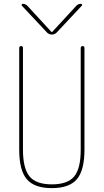

<svg xmlns="http://www.w3.org/2000/svg" viewBox="-20 -970 540 1000"><path d="M224.6 -800.8 93.8 -940.4Q91.8 -943.4 93.3 -946.8Q94.7 -950.2 98.6 -950.2Q111.3 -950.2 122.1 -940.4L248 -803.7H250H252L377.9 -940.4Q387.7 -950.2 401.4 -950.2Q405.3 -950.2 407.2 -946.8Q409.2 -943.4 406.2 -940.4L275.4 -800.8Q264.6 -790 250 -790Q235.4 -790 224.6 -800.8ZM80.1 -190.4V-719.7Q80.1 -729.5 89.8 -730Q99.6 -730.5 99.6 -719.7V-190.4Q99.6 -92.8 133.8 -51.3Q168 -9.8 250 -9.8Q332 -9.8 366.2 -50.8Q400.4 -91.8 400.4 -190.4V-719.7Q400.4 -729.5 410.2 -730Q419.9 -730.5 419.9 -719.7V-190.4Q419.9 -83 380.4 -36.6Q340.8 9.8 250 9.8Q159.2 9.8 119.6 -36.6Q80.1 -83 80.1 -190.4Z"/></svg>

Font: Rounded Mgen+ 1m thin
Style: Regular
Weight: 100
Designer: [Source Han Sans]
Ryoko NISHIZUKA  (kana & ideographs); Paul D. Hunt (Latin, Greek & Cyrillic); Wenlong ZHANG  (bopomofo
Version: Version 1.059.20150602